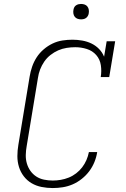

<svg xmlns="http://www.w3.org/2000/svg" viewBox="-20 -944 640 972"><path d="M247 8Q218 8 190.5 2.5Q163 -3 140 -16.5Q117 -30 100.5 -51.5Q84 -73 76 -99Q68 -125 68 -153.5Q68 -182 73 -211L130 -556Q134 -581 142.5 -606Q151 -631 165.5 -653.5Q180 -676 201 -694Q222 -712 246 -723.5Q270 -735 296 -739Q322 -743 347 -743Q372 -743 397 -738.5Q422 -734 443.5 -723.5Q465 -713 481.5 -696Q498 -679 507 -657L520 -735H563L533 -554H490Q495 -584 490.5 -614Q486 -644 467 -665.5Q448 -687 419.5 -696Q391 -705 361 -705Q339 -705 317 -701.5Q295 -698 274.5 -689Q254 -680 235.5 -665.5Q217 -651 204 -632Q191 -613 183 -592Q175 -571 172 -549L115 -204Q111 -182 110.5 -159.5Q110 -137 116 -116.5Q122 -96 134 -79Q146 -62 163.5 -50.5Q181 -39 203 -34.5Q225 -30 247 -30Q267 -30 287.5 -33.5Q308 -37 328 -45Q348 -53 365.5 -66.5Q383 -80 396 -97Q409 -114 417.5 -133.5Q426 -153 430 -174H472Q468 -148 458 -123.5Q448 -99 432 -77.5Q416 -56 394 -38.5Q372 -21 347.5 -10.5Q323 0 297.5 4Q272 8 247 8ZM390 -846Q381 -846 372.5 -849Q364 -852 358.5 -859Q353 -866 351.5 -875.5Q350 -885 352 -895Q353 -901 356 -907Q359 -913 365 -917Q371 -921 377.5 -922.5Q384 -924 390 -924Q400 -924 408.5 -921Q417 -918 422.5 -911Q428 -904 429.5 -894.5Q431 -885 429 -875Q428 -869 424.5 -863Q421 -857 415.5 -853Q410 -849 403.5 -847.5Q397 -846 390 -846Z"/></svg>

Font: Iosevka Slab XLtExObl
Style: Regular
Weight: 200
Width: 7
Italic angle: -9°
Monospace: yes
Designer: Belleve Invis
Foundry: Belleve Invis
Version: Version 11.1.1; ttfautohint (v1.8.3)